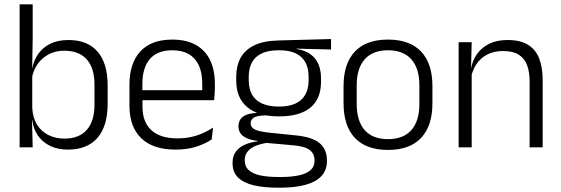

<svg xmlns="http://www.w3.org/2000/svg" viewBox="-20 -683 2600 890"><path d="M294.5 10.5Q248 10.5 212.8 -6.5Q177.5 -23.5 156 -54.2Q134.5 -85 129.5 -126.5H109.5L129.5 -183Q132 -136 152.2 -104.2Q172.5 -72.5 205.5 -56.5Q238.5 -40.5 279 -40.5Q346 -40.5 382 -80.8Q418 -121 418 -198.5V-290.5Q418 -367.5 382 -407.8Q346 -448 277.5 -448Q238 -448 206.8 -431.8Q175.5 -415.5 155.2 -387.2Q135 -359 128 -322L112 -366.5H129.5Q136.5 -403 156.8 -432.5Q177 -462 212.2 -479.8Q247.5 -497.5 297.5 -497.5Q386 -497.5 432.5 -443.5Q479 -389.5 479 -286.5V-202Q479 -98.5 431.8 -44Q384.5 10.5 294.5 10.5ZM71 0V-663H131.5V-500.5L129 -361L129.5 -347.5V-142L128.5 -122L131.5 0Z M794.5 10.5Q689 10.5 634.5 -42.5Q580 -95.5 580 -193.5V-288.5Q580 -390.5 630.8 -445Q681.5 -499.5 778.5 -499.5Q843.5 -499.5 887.5 -475Q931.5 -450.5 953.8 -404.5Q976 -358.5 976 -294V-276.5Q976 -262 975 -247.5Q974 -233 972.5 -218.5H916.5Q917.5 -240.5 917.5 -260.2Q917.5 -280 917.5 -296.5Q917.5 -345.5 901.8 -379.8Q886 -414 855.2 -432Q824.5 -450 778.5 -450Q710 -450 675 -409.8Q640 -369.5 640 -293.5V-246L640.5 -238V-187.5Q640.5 -154 650.2 -127Q660 -100 680.2 -80.8Q700.5 -61.5 731.2 -51.5Q762 -41.5 803 -41.5Q850.5 -41.5 891.2 -54.8Q932 -68 967.5 -91.5L961.5 -37Q930.5 -15.5 888 -2.5Q845.5 10.5 794.5 10.5ZM611.5 -218.5V-265H959V-218.5Z M1273.5 -143.5Q1177.5 -143.5 1126.2 -186.2Q1075 -229 1075 -310V-327Q1075 -377 1094.8 -414Q1114.5 -451 1158 -472.5Q1201.5 -494 1272 -495.5L1514.5 -502V-453.5L1354.5 -457.5V-456Q1395 -449.5 1420 -431Q1445 -412.5 1456.5 -384.5Q1468 -356.5 1468 -320.5V-303.5Q1468 -225 1418.8 -184.2Q1369.5 -143.5 1273.5 -143.5ZM1270.5 137.5H1281Q1329 137.5 1364 130.2Q1399 123 1418.5 106.5Q1438 90 1438 62.5V61Q1438 29.5 1415.5 12.2Q1393 -5 1339 -9.5L1204 -21.5L1225 -22Q1192.5 -17.5 1167.8 -8Q1143 1.5 1128.8 18Q1114.5 34.5 1114.5 59.5V60.5Q1114.5 89.5 1134 106.5Q1153.5 123.5 1188.5 130.5Q1223.5 137.5 1270.5 137.5ZM1267 187Q1203.5 187 1156.5 176Q1109.5 165 1083.8 140.2Q1058 115.5 1058 73.5V71.5Q1058 40 1073.8 19.2Q1089.5 -1.5 1116.5 -13Q1143.5 -24.5 1175.5 -28L1175 -29.5Q1128.5 -35.5 1107 -52.2Q1085.5 -69 1085.5 -97V-97.5Q1085.5 -116 1094.2 -129.5Q1103 -143 1121.5 -150.5Q1140 -158 1169.5 -159.5V-168.5L1250 -147L1212 -148Q1172.5 -147.5 1157.2 -138.2Q1142 -129 1142 -111.5V-111Q1142 -92 1162.5 -82.2Q1183 -72.5 1233.5 -67.5L1351 -55.5Q1427 -48 1461.2 -19.8Q1495.5 8.5 1495.5 61V63Q1495.5 107 1469 134.2Q1442.5 161.5 1394 174.2Q1345.5 187 1280 187ZM1273 -189Q1318.5 -189 1349 -202.8Q1379.5 -216.5 1395 -244Q1410.5 -271.5 1410.5 -311V-328.5Q1410.5 -367.5 1395.2 -394.8Q1380 -422 1350.2 -436Q1320.5 -450 1275.5 -450H1272Q1222.5 -450 1191.8 -434.8Q1161 -419.5 1147 -392Q1133 -364.5 1133 -328V-311.5Q1133 -271.5 1148.5 -244.2Q1164 -217 1195 -203Q1226 -189 1273 -189Z M1778.5 12Q1677.5 12 1625 -43.8Q1572.5 -99.5 1572.5 -204.5V-284Q1572.5 -388.5 1625 -444Q1677.5 -499.5 1778.5 -499.5Q1879.5 -499.5 1932 -444Q1984.5 -388.5 1984.5 -284V-204.5Q1984.5 -99.5 1932 -43.8Q1879.5 12 1778.5 12ZM1778.5 -38Q1849.5 -38 1886.8 -80Q1924 -122 1924 -201V-287.5Q1924 -366 1886.8 -408Q1849.5 -450 1778.5 -450Q1707.5 -450 1670.5 -408Q1633.5 -366 1633.5 -287.5V-201Q1633.5 -122 1670.5 -80Q1707.5 -38 1778.5 -38Z M2435 0V-306Q2435 -349.5 2423.2 -381Q2411.5 -412.5 2384.5 -429.5Q2357.5 -446.5 2312 -446.5Q2270 -446.5 2239 -430.5Q2208 -414.5 2189 -386.5Q2170 -358.5 2163 -322.5L2150.5 -367.5H2164Q2170.5 -403.5 2191.2 -432.8Q2212 -462 2247.2 -479.8Q2282.5 -497.5 2333 -497.5Q2392 -497.5 2427.5 -475.5Q2463 -453.5 2479.2 -412.2Q2495.5 -371 2495.5 -312V0ZM2106 0V-487.5H2166.5L2163.5 -367L2166.5 -364V0Z"/></svg>

Font: Anek Gujarati Medium Light
Style: Regular
Weight: 300
Version: Version 1.003